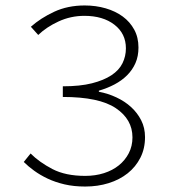

<svg xmlns="http://www.w3.org/2000/svg" viewBox="-20 -671 640 703"><path d="M292 12Q250 12 216 4Q182 -4 154.5 -17Q127 -30 105 -46Q83 -62 67 -78L92 -109Q124 -77 172 -52Q220 -27 292 -27Q329 -27 360.5 -37Q392 -47 415 -65.5Q438 -84 451.5 -110Q465 -136 465 -168Q465 -234 404 -275Q343 -316 210 -316V-355Q273 -355 316.5 -366Q360 -377 388 -395.5Q416 -414 428.5 -439.5Q441 -465 441 -494Q441 -548 399 -580.5Q357 -613 289 -613Q239 -613 194.5 -592.5Q150 -572 120 -543L93 -573Q129 -605 178.5 -628Q228 -651 290 -651Q331 -651 367 -640.5Q403 -630 429.5 -610.5Q456 -591 471.5 -562.5Q487 -534 487 -497Q487 -465 476 -440Q465 -415 445.5 -395.5Q426 -376 399.5 -362Q373 -348 342 -339V-335Q375 -329 406 -314.5Q437 -300 460 -279Q483 -258 497 -230.5Q511 -203 511 -169Q511 -127 494 -93.5Q477 -60 447.5 -36.5Q418 -13 378 -0.5Q338 12 292 12Z"/></svg>

Font: Source Code Pro Light
Style: Regular
Weight: 300
Monospace: yes
Designer: Paul D. Hunt, Teo Tuominen
Foundry: Adobe Systems Incorporated
Version: Version 2.030;PS 1.000;hotconv 16.6.51;makeotf.lib2.5.65220